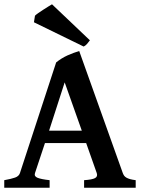

<svg xmlns="http://www.w3.org/2000/svg" viewBox="-20 -883 668 903"><path d="M364.7 -268.6 284.2 -495.6 210.9 -268.6ZM191.4 -210 144.5 -68.8Q139.6 -53.7 156.5 -46.9Q173.3 -40 213.4 -35.6V0H0V-35.6Q33.2 -41.5 51 -47.9Q68.8 -54.2 73.7 -68.8L244.1 -589.4Q255.9 -599.1 269.3 -607.4Q282.7 -615.7 297.1 -622.3Q311.5 -628.9 325.7 -634Q339.8 -639.2 352.5 -643.1L557.6 -68.8Q560.1 -62 564 -56.6Q567.9 -51.3 574.7 -47.4Q581.5 -43.5 592 -40.5Q602.5 -37.6 618.2 -35.6V0H375.5V-35.6Q413.6 -38.1 427 -45.4Q440.4 -52.7 435.1 -68.8L385.3 -210ZM402.8 -693.4Q396 -684.1 388.9 -676Q381.8 -668 373.5 -664.1L139.6 -778.3L144.5 -809.1Q147.9 -813 158.9 -820.8Q169.9 -828.6 182.9 -836.9Q195.8 -845.2 207.5 -852.5Q219.2 -859.9 224.6 -862.8Z"/></svg>

Font: Gentium Basic
Style: Bold
Weight: 700
Designer: J. Victor Gaultney and Annie Olsen
Foundry: SIL International
Version: Version 1.100